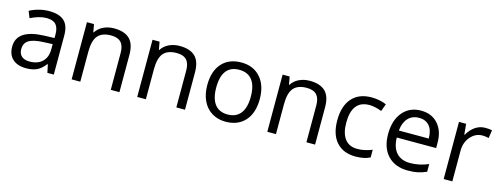

<svg xmlns="http://www.w3.org/2000/svg" viewBox="-21 -1136 4488 1736"><g transform="rotate(15 2223.5 -267.5)"><path d="M415 0 398.9 -76.2H395Q355 -25.9 315.2 -8.1Q275.4 9.8 215.8 9.8Q136.2 9.8 91.1 -31.2Q45.9 -72.3 45.9 -147.9Q45.9 -310.1 305.2 -317.9L396 -320.8V-354Q396 -417 368.9 -447Q341.8 -477.1 282.2 -477.1Q215.3 -477.1 130.9 -436L106 -498Q145.5 -519.5 192.6 -531.7Q239.7 -543.9 287.1 -543.9Q382.8 -543.9 429 -501.5Q475.1 -459 475.1 -365.2V0ZM231.9 -57.1Q307.6 -57.1 350.8 -98.6Q394 -140.1 394 -214.8V-263.2L313 -259.8Q216.3 -256.3 173.6 -229.7Q130.9 -203.1 130.9 -147Q130.9 -103 157.5 -80.1Q184.1 -57.1 231.9 -57.1Z M1008.3 0V-346.2Q1008.3 -411.6 978.5 -443.8Q948.7 -476.1 885.3 -476.1Q801.3 -476.1 762.2 -430.7Q723.1 -385.3 723.1 -280.8V0H642.1V-535.2H708L721.2 -461.9H725.1Q750 -501.5 794.9 -523.2Q839.8 -544.9 895 -544.9Q991.7 -544.9 1040.5 -498.3Q1089.4 -451.7 1089.4 -349.1V0Z M1622.1 0V-346.2Q1622.1 -411.6 1592.3 -443.8Q1562.5 -476.1 1499 -476.1Q1415 -476.1 1376 -430.7Q1336.9 -385.3 1336.9 -280.8V0H1255.9V-535.2H1321.8L1335 -461.9H1338.9Q1363.8 -501.5 1408.7 -523.2Q1453.6 -544.9 1508.8 -544.9Q1605.5 -544.9 1654.3 -498.3Q1703.1 -451.7 1703.1 -349.1V0Z M2331.5 -268.1Q2331.5 -137.2 2265.6 -63.7Q2199.7 9.8 2083.5 9.8Q2011.7 9.8 1956.1 -23.9Q1900.4 -57.6 1870.1 -120.6Q1839.8 -183.6 1839.8 -268.1Q1839.8 -398.9 1905.3 -471.9Q1970.7 -544.9 2086.9 -544.9Q2199.2 -544.9 2265.4 -470.2Q2331.5 -395.5 2331.5 -268.1ZM1923.8 -268.1Q1923.8 -165.5 1964.8 -111.8Q2005.9 -58.1 2085.4 -58.1Q2165 -58.1 2206.3 -111.6Q2247.6 -165 2247.6 -268.1Q2247.6 -370.1 2206.3 -423.1Q2165 -476.1 2084.5 -476.1Q2004.9 -476.1 1964.4 -423.8Q1923.8 -371.6 1923.8 -268.1Z M2839.8 0V-346.2Q2839.8 -411.6 2810.1 -443.8Q2780.3 -476.1 2716.8 -476.1Q2632.8 -476.1 2593.8 -430.7Q2554.7 -385.3 2554.7 -280.8V0H2473.6V-535.2H2539.6L2552.7 -461.9H2556.6Q2581.5 -501.5 2626.5 -523.2Q2671.4 -544.9 2726.6 -544.9Q2823.2 -544.9 2872.1 -498.3Q2920.9 -451.7 2920.9 -349.1V0Z M3301.3 9.8Q3185.1 9.8 3121.3 -61.8Q3057.6 -133.3 3057.6 -264.2Q3057.6 -398.4 3122.3 -471.7Q3187 -544.9 3306.6 -544.9Q3345.2 -544.9 3383.8 -536.6Q3422.4 -528.3 3444.3 -517.1L3419.4 -448.2Q3392.6 -459 3360.8 -466.1Q3329.1 -473.1 3304.7 -473.1Q3141.6 -473.1 3141.6 -265.1Q3141.6 -166.5 3181.4 -113.8Q3221.2 -61 3299.3 -61Q3366.2 -61 3436.5 -89.8V-18.1Q3382.8 9.8 3301.3 9.8Z M3789.6 9.8Q3670.9 9.8 3602.3 -62.5Q3533.7 -134.8 3533.7 -263.2Q3533.7 -392.6 3597.4 -468.8Q3661.1 -544.9 3768.6 -544.9Q3869.1 -544.9 3927.7 -478.8Q3986.3 -412.6 3986.3 -304.2V-252.9H3617.7Q3620.1 -158.7 3665.3 -109.9Q3710.4 -61 3792.5 -61Q3878.9 -61 3963.4 -97.2V-24.9Q3920.4 -6.3 3882.1 1.7Q3843.8 9.8 3789.6 9.8ZM3767.6 -477.1Q3703.1 -477.1 3664.8 -435.1Q3626.5 -393.1 3619.6 -318.8H3899.4Q3899.4 -395.5 3865.2 -436.3Q3831.1 -477.1 3767.6 -477.1Z M4368.7 -544.9Q4404.3 -544.9 4432.6 -539.1L4421.4 -463.9Q4388.2 -471.2 4362.8 -471.2Q4297.9 -471.2 4251.7 -418.5Q4205.6 -365.7 4205.6 -287.1V0H4124.5V-535.2H4191.4L4200.7 -436H4204.6Q4234.4 -488.3 4276.4 -516.6Q4318.4 -544.9 4368.7 -544.9Z"/></g></svg>

Font: HunimalSansv1.5
Style: Regular
Weight: 400
Foundry: Ascender Corporation
Version: Version 1.10